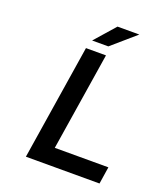

<svg xmlns="http://www.w3.org/2000/svg" viewBox="-149 -930 898 1034"><g transform="rotate(20 300.0 -413.5)"><path d="M242.2 -710 345.2 -827.1H470.2L335 -710ZM121.1 0 225.1 -660.2H339.8L251 -98.1H558.1L543 0Z"/></g></svg>

Font: Office Code Pro Medium Italic
Style: Regular
Weight: 500
Italic angle: -9°
Designer: Nathan Rutzky & Paul D. Hunt
Foundry: Adobe Systems Incorporated
Version: Version 1.004;PS 001.004;hotconv 1.0.70;makeotf.lib2.5.58329